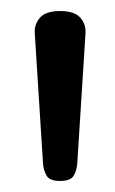

<svg xmlns="http://www.w3.org/2000/svg" viewBox="-20 -1080 209 348"><path d="M89 -752Q70 -752 64.5 -761.5Q59 -771 58 -783L43 -1020Q42 -1036 52.5 -1048Q63 -1060 89 -1060Q115 -1060 125.5 -1048Q136 -1036 135 -1020L120 -783Q119 -771 113.5 -761.5Q108 -752 89 -752Z"/></svg>

Font: Playwrite PT
Style: Regular
Weight: 400
Designer: Veronika Burian, José Scaglione
Foundry: TypeTogether
Version: Version 1.002